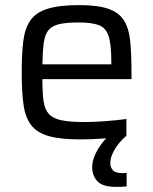

<svg xmlns="http://www.w3.org/2000/svg" viewBox="-20 -538 599 752"><path d="M294 8Q217 8 171 -5Q125 -18 102 -48Q79 -78 72 -128.5Q65 -179 65 -254Q65 -325 71 -375.5Q77 -426 98.5 -457.5Q120 -489 166 -503.5Q212 -518 290 -518Q363 -518 404.5 -503.5Q446 -489 465.5 -458Q485 -427 490 -377Q495 -327 495 -255V-228H146Q146 -176 150.5 -143Q155 -110 171 -92Q187 -74 220.5 -67Q254 -60 312 -60Q348 -60 394 -63.5Q440 -67 475 -72V-6Q443 0 392 4Q341 8 294 8ZM146 -286H416V-296Q416 -365 405 -397.5Q394 -430 366 -440Q338 -450 288 -450Q240 -450 212 -443.5Q184 -437 170 -420Q156 -403 151.5 -370.5Q147 -338 146 -286ZM437 194Q381 194 361 171.5Q341 149 341 117Q341 85 362 49Q383 13 416 -16L475 -6Q462 4 447 22Q432 40 422 61Q412 82 412 100Q412 117 422 128.5Q432 140 459 140Q462 140 466 140Q470 140 476 139V192Q459 194 437 194Z"/></svg>

Font: Saira
Style: Regular
Weight: 400
Designer: Hector Gatti with collaboration of the Omnibus-Type team
Foundry: Omnibus-Type
Version: Version 1.100; ttfautohint (v1.8.3)